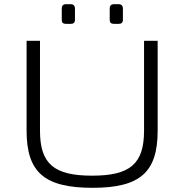

<svg xmlns="http://www.w3.org/2000/svg" viewBox="-20 -885 880 917"><path d="M295 -865C281 -865 275 -857 275 -845V-790C275 -777 281 -771 295 -771H318C331 -771 338 -777 338 -790V-845C338 -857 331 -865 318 -865ZM525 -865C510 -865 504 -857 504 -845V-790C504 -777 510 -771 525 -771H547C560 -771 567 -777 567 -790V-845C567 -857 560 -865 547 -865ZM733 -690H668V-261C668 -102 601 -46 420 -46C238 -46 171 -102 171 -261V-690H107V-261C107 -63 191 12 422 12C650 12 733 -63 733 -261Z"/></svg>

Font: Exo 2 Light Expanded
Style: Regular
Weight: 300
Width: 7
Designer: Natanael Gama
Version: Version 1.001;PS 001.001;hotconv 1.0.70;makeotf.lib2.5.58329